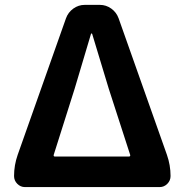

<svg xmlns="http://www.w3.org/2000/svg" viewBox="-20 -760 750 780"><path d="M81.1 0Q63.5 0 50.3 -13.2Q37.1 -26.4 37.1 -44.9Q37.1 -88.9 51.8 -130.9L248 -685.5Q256.8 -710 277.8 -725.1Q298.8 -740.2 324.2 -740.2H385.7Q411.1 -740.2 432.1 -725.1Q453.1 -710 461.9 -685.5L658.2 -130.9Q672.9 -88.9 672.9 -44.9Q672.9 -26.4 659.7 -13.2Q646.5 0 628.9 0ZM198.2 -130.9Q197.3 -127.9 198.7 -126Q200.2 -124 203.1 -124H503.9Q506.8 -124 508.3 -126Q509.8 -127.9 508.8 -130.9L421.9 -399.4L354.5 -622.1Q353.5 -624 351.6 -624Q349.6 -624 349.6 -622.1L283.2 -399.4Z"/></svg>

Font: Gen Jyuu Gothic P Bold
Style: Bold
Weight: 700
Designer: [Source Han Sans]
Ryoko NISHIZUKA  (kana & ideographs); Paul D. Hunt (Latin, Greek & Cyrillic); Wenlong ZHANG  (bopomofo
Version: Version 1.002.20150607